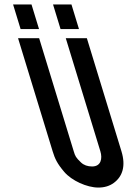

<svg xmlns="http://www.w3.org/2000/svg" viewBox="-20 -839 615 865"><path d="M527.3 -157 371.3 -667H276.3L432.3 -157C442 -125.3 435.6 -89 395 -89C374.4 -89 357.7 -95 345 -107C321.7 -129.1 318.7 -135.8 312.3 -157L156.3 -667H61.3L217.3 -157C227.3 -124.1 237.8 -101.7 269.5 -64.5C303.2 -25 371.8 6 423.1 6C450.4 6 473.6 -1 492.7 -15C532.1 -44 547.4 -91 527.3 -157ZM252.8 -708H335.8L301.9 -819H218.9ZM72.8 -708H155.8L121.9 -819H38.9Z"/></svg>

Font: Din Kursivschrift
Style: LeftEng
Weight: 400
Version: Version 1.089